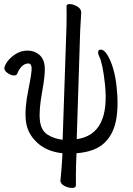

<svg xmlns="http://www.w3.org/2000/svg" viewBox="-20 -734 651 941"><path d="M356 -52Q522 -75 494 -325Q483 -425 466 -458Q462 -467 461 -473Q459 -491 474 -491Q489 -491 505 -467Q540 -410 551 -313.5Q562 -217 549 -146Q536 -75 490.5 -32.5Q445 10 355 17L353 68Q352 89 352 119.5Q352 150 352 174Q352 187 333.5 187Q315 187 296.5 177.5Q278 168 276 153Q279 123 281.5 93Q284 63 285 41L286 17Q209 9 161.5 -35.5Q114 -80 107 -140.5Q100 -201 118.5 -291.5Q137 -382 135 -402.5Q133 -423 120 -423Q85 -423 64 -372Q60 -364 48 -364Q36 -364 19.5 -374.5Q3 -385 1.5 -397Q0 -409 14.5 -430Q29 -451 55.5 -468.5Q82 -486 115 -486Q148 -486 171.5 -466.5Q195 -447 199 -410.5Q203 -374 186.5 -283.5Q170 -193 175.5 -144Q181 -95 212.5 -74.5Q244 -54 287 -49L306 -610Q307 -670 306 -704Q306 -714 321.5 -714Q337 -714 356.5 -703.5Q376 -693 378 -676V-672L373 -585Z"/></svg>

Font: LXGW WenKai Lite
Style: Regular
Weight: 400
Designer: LXGW / Fontworks Inc.
Foundry: LXGW / Fontworks Inc.
Version: Version 1.511; March 25, 2025